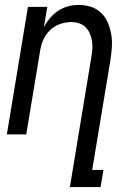

<svg xmlns="http://www.w3.org/2000/svg" viewBox="-20 -548 540 783"><path d="M265 215 352 -312Q355 -329 356.5 -346Q358 -363 355.5 -379.5Q353 -396 346.5 -411Q340 -426 329 -437Q318 -448 302.5 -453Q287 -458 270 -458Q247 -458 223.5 -449.5Q200 -441 182.5 -423.5Q165 -406 155.5 -383Q146 -360 143 -337L87 0H8L94 -520H173L159 -438Q170 -458 184.5 -475Q199 -492 218 -504.5Q237 -517 258.5 -522.5Q280 -528 301 -528Q327 -528 351.5 -520Q376 -512 393.5 -494.5Q411 -477 420.5 -454Q430 -431 434 -405.5Q438 -380 436 -353.5Q434 -327 430 -301L356 145H402L390 215Z"/></svg>

Font: Iosevka Term Curly Oblique
Style: Regular
Weight: 400
Italic angle: -9°
Designer: Belleve Invis
Foundry: Belleve Invis
Version: Version 32.3.0